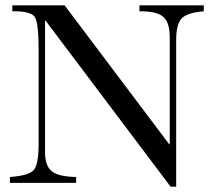

<svg xmlns="http://www.w3.org/2000/svg" viewBox="-20 -682 790 716"><path d="M150 -605H148V-114Q148 -63 173.5 -43Q199 -23 264 -22V0H17V-22Q88 -27 106 -48Q124 -69 124 -146V-497Q124 -595 110 -618Q97 -640 31 -640H26V-662H221L611 -144H613V-540Q613 -569 607.5 -588Q602 -607 589.5 -618.5Q577 -630 555 -635Q533 -640 500 -640V-662H740V-640Q678 -635 657 -613Q637 -591 637 -533V14H616Z"/></svg>

Font: New Athena Unicode
Style: Regular
Weight: 400
Designer: J. Rusten 1997; rev. by R. Hancock 2001, 2002, rev. by D. Mastronarde 2002-2021
Foundry: GreekKeys New Athena Unicode
Version: Version 5.008